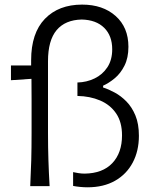

<svg xmlns="http://www.w3.org/2000/svg" viewBox="-20 -797 670 822"><path d="M354.5 4.9Q338.9 4.9 322.3 3.2Q305.7 1.5 293 -1V-60.1Q302.2 -58.1 315.4 -55.9Q328.6 -53.7 342.3 -53.7Q419.4 -54.7 460.9 -98.6Q502.4 -142.6 502.4 -217.3Q502.4 -274.4 477.1 -311.5Q451.7 -348.6 408.4 -366.9Q365.2 -385.3 311.5 -386.2V-443.8Q351.1 -444.8 385 -461.2Q418.9 -477.5 439.7 -509Q460.4 -540.5 460.4 -585.9Q460.4 -644 426 -678Q391.6 -711.9 330.1 -713.4Q259.3 -711.9 222.4 -668Q185.5 -624 185.5 -534.7V-228.5Q185.5 -164.6 187.3 -111.1Q189 -57.6 192.4 0H109.4Q112.3 -57.6 113.8 -111.1Q115.2 -164.6 115.2 -228.5V-280.8Q115.2 -325.7 115.2 -370.4Q115.2 -415 114.7 -459.5L26.9 -453.6V-516.6H113.3V-539.1Q113.3 -655.3 172.1 -716.3Q231 -777.3 331.5 -777.3Q420.4 -777.3 475.1 -728.5Q529.8 -679.7 529.8 -596.7Q529.8 -549.3 512.9 -515.9Q496.1 -482.4 470.9 -461.7Q445.8 -440.9 421.4 -430.2V-422.4Q444.8 -415 471.4 -400.6Q498 -386.2 521.5 -362.3Q544.9 -338.4 559.8 -302.5Q574.7 -266.6 574.7 -215.8Q574.7 -150.9 548.3 -101.1Q522 -51.3 472.7 -23.2Q423.3 4.9 354.5 4.9Z"/></svg>

Font: Pinar-DS1-FD Regular
Style: Regular
Weight: 400
Designer: Amin Abedi
Version: Version 3.000